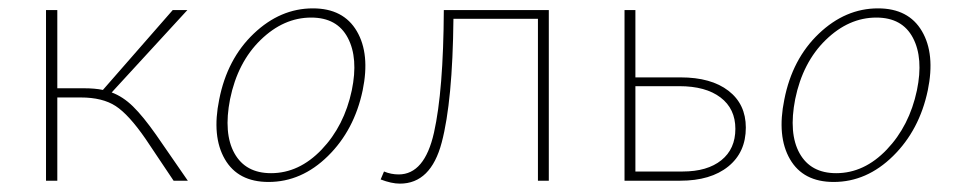

<svg xmlns="http://www.w3.org/2000/svg" viewBox="-20 -432 2286 459"><path d="M353 -110 429 0H395L328 -100Q288 -158 256.5 -178.5Q225 -199 173 -199H117V0H90V-408H117V-221H180Q207 -221 226 -217L393 -408H428L247 -211Q274 -201 298 -177.5Q322 -154 353 -110Z M622 3Q549 3 517.5 -51.5Q486 -106 504 -194Q523 -291 586.5 -351.5Q650 -412 728 -412Q801 -412 833 -357.5Q865 -303 847 -216Q827 -121 764 -59Q701 3 622 3ZM628 -18Q695 -18 749 -74.5Q803 -131 821 -216Q837 -293 811.5 -341.5Q786 -390 724 -390Q658 -390 603 -336.5Q548 -283 530 -195Q514 -113 540.5 -65.5Q567 -18 628 -18Z M1292 -408V0H1266V-387H1064Q1062 -190 1036 -91.5Q1010 7 936 7Q916 7 890 -3L898 -22Q915 -15 933 -15Q995 -15 1017.5 -115Q1040 -215 1041 -408Z M1607 -247Q1680 -247 1721.5 -215Q1763 -183 1763 -127Q1763 -68 1721 -34Q1679 0 1606 0H1473V-408H1499V-247ZM1612 -22Q1671 -22 1704.5 -49Q1738 -76 1738 -124Q1738 -172 1702.5 -199Q1667 -226 1604 -226H1499V-22Z M1973 3Q1900 3 1868.5 -51.5Q1837 -106 1855 -194Q1874 -291 1937.5 -351.5Q2001 -412 2079 -412Q2152 -412 2184 -357.5Q2216 -303 2198 -216Q2178 -121 2115 -59Q2052 3 1973 3ZM1979 -18Q2046 -18 2100 -74.5Q2154 -131 2172 -216Q2188 -293 2162.5 -341.5Q2137 -390 2075 -390Q2009 -390 1954 -336.5Q1899 -283 1881 -195Q1865 -113 1891.5 -65.5Q1918 -18 1979 -18Z"/></svg>

Font: EauTestText Extralight
Style: Italic
Weight: 250
Italic angle: -12°
Designer: Christian Thalmann (Catharsis Fonts)
Version: Version 0.001;PS 000.001;hotconv 1.0.88;makeotf.lib2.5.64775